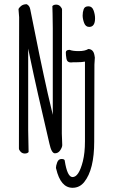

<svg xmlns="http://www.w3.org/2000/svg" viewBox="-20 -723 540 913"><path d="M116 0Q110 7 98 7Q86 7 78 -1.5Q70 -10 70 -17L71 -641L68 -679Q69 -685 79.5 -694Q90 -703 107 -703Q121 -696 124 -678Q169 -448 207 -279L231 -177V-589Q231 -631 230 -659L229 -694Q235 -701 247 -701Q259 -701 267 -692.5Q275 -684 275 -677L274 -88Q274 -79 275 -61L276 -33Q276 -23 266.5 -8.5Q257 6 241 6Q225 6 215 -40Q153 -304 124 -444L114 -492V-105ZM325 170Q268 170 247 79L246 76Q246 65 252 49Q258 33 272.5 33Q287 33 288 41V42Q300 119 325 119Q355 119 374 44Q384 4 384 -51V-430Q369 -427 345.5 -427Q322 -427 317 -426Q299 -426 296 -443.5Q293 -461 293 -473.5Q293 -486 311 -486Q325 -480 354.5 -480Q384 -480 400 -490Q424 -489 429 -461Q431 -452 431 -449L429 -416L428 -50Q428 83 381 142Q359 170 325 170ZM404 -595Q387 -595 380 -614Q373 -633 373 -649.5Q373 -666 378 -679.5Q383 -693 400.5 -693Q418 -693 425 -673.5Q432 -654 432 -636Q432 -595 404 -595Z"/></svg>

Font: LXGW WenKai Mono TC Light
Style: Regular
Weight: 300
Designer: LXGW / Fontworks Inc.
Foundry: LXGW / Fontworks Inc.
Version: Version 1.330